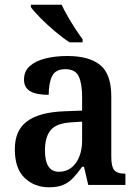

<svg xmlns="http://www.w3.org/2000/svg" viewBox="-20 -786 587 816"><path d="M188 10Q127 10 85 -29.5Q43 -69 43 -152Q43 -232 95 -270.5Q147 -309 252 -313L329 -316V-374Q329 -429 315 -460.5Q301 -492 257 -492Q216 -492 201.5 -462.5Q187 -433 187 -383Q134 -383 108 -398.5Q82 -414 82 -448Q82 -483 106.5 -505Q131 -527 173 -537.5Q215 -548 266 -548Q359 -548 406 -509.5Q453 -471 453 -376V-119Q453 -78 465.5 -63Q478 -48 510 -48H513V0H355L337 -77H329Q309 -49 290.5 -29.5Q272 -10 248 0Q224 10 188 10ZM230 -56Q275 -56 302 -93Q329 -130 329 -191V-269L282 -266Q219 -262 195 -232.5Q171 -203 171 -147Q171 -56 230 -56ZM276 -606Q248 -624 214 -652.5Q180 -681 151.5 -710Q123 -739 111 -756V-766H242Q252 -744 267.5 -717Q283 -690 300 -664Q317 -638 331 -619V-606Z"/></svg>

Font: Noto Serif Sinhala SemiCondensed SemiBold
Style: Regular
Weight: 600
Width: 4
Designer: Jelle Bosma - Monotype Design Team
Foundry: Monotype Imaging Inc.
Version: Version 2.007; ttfautohint (v1.8.4.7-5d5b)